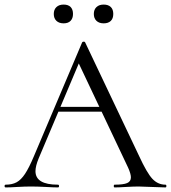

<svg xmlns="http://www.w3.org/2000/svg" viewBox="-24 -819 747 839"><path d="M228 -352H434L441 -331H213ZM699 0Q680 0 640 -2Q600 -4 582 -4Q560 -4 526 -2Q494 0 477 0Q473 0 473 -6Q473 -12 477 -12Q515 -12 531.5 -19Q548 -26 548 -44Q548 -59 536 -86L314 -555L339 -586L145 -127Q131 -93 131 -71Q131 -12 229 -12Q234 -12 234 -6Q234 0 229 0Q211 0 177 -2Q139 -4 111 -4Q85 -4 51 -2Q21 0 1 0Q-4 0 -4 -6Q-4 -12 1 -12Q29 -12 48.5 -22.5Q68 -33 85.5 -59.5Q103 -86 124 -136L335 -634Q337 -637 342 -637Q347 -637 348 -634L584 -137Q618 -63 642 -37.5Q666 -12 699 -12Q703 -12 703 -6Q703 0 699 0ZM211 -758Q211 -777 222.5 -788Q234 -799 254 -799Q274 -799 284.5 -788.5Q295 -778 295 -758Q295 -739 284.5 -728Q274 -717 254 -717Q234 -717 222.5 -728Q211 -739 211 -758ZM386 -758Q386 -777 397.5 -788Q409 -799 429 -799Q449 -799 460 -788.5Q471 -778 471 -758Q471 -738 460 -727.5Q449 -717 429 -717Q409 -717 397.5 -728Q386 -739 386 -758Z"/></svg>

Font: Cormorant SC
Style: Regular
Weight: 400
Designer: Christian Thalmann (Catharsis Fonts)
Foundry: Catharsis Fonts
Version: Version 4.000